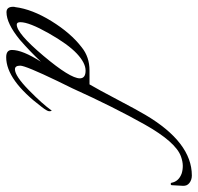

<svg xmlns="http://www.w3.org/2000/svg" viewBox="-30 -622 655 636"><g transform="rotate(90 298.0 -304.5)"><path d="M589 -542Q588 -542 586 -544Q582 -568 556 -578Q544 -582 530 -582Q516 -582 499 -576Q451 -559 393 -456Q335 -353 273 -216Q272 -215 249 -167Q198 -61 198 -43.5Q198 -26 210 -26Q232 -26 278.5 -71.5Q325 -117 347 -148Q349 -146 349 -139.5Q349 -133 335 -115Q246 3 170 3Q146 3 146 -16Q146 -51 185 -112Q150 -75 112 -42Q58 2 21 2Q3 2 3 -20Q3 -25 4 -27Q11 -83 50.5 -147Q90 -211 137 -247Q169 -273 214 -273Q237 -273 260 -273Q276 -300 311 -366.5Q346 -433 361 -458Q452 -612 562 -612Q576 -612 586.5 -604Q597 -596 596 -582L594 -546Q594 -542 589 -542ZM240 -241Q240 -260 214.5 -260Q189 -260 158 -231Q127 -202 90.5 -137.5Q54 -73 54 -44Q54 -32 62 -32Q91 -32 165.5 -120.5Q240 -209 240 -241Z"/></g></svg>

Font: Italianno
Style: Regular
Weight: 400
Designer: Robert E. Leuschke
Foundry: Robert E. Leuschke
Version: Version 1.003